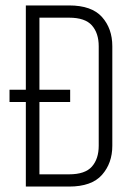

<svg xmlns="http://www.w3.org/2000/svg" viewBox="-20 -686 498 706"><path d="M15 -356H238V-311H15ZM75 -666H234Q317 -666 355 -623.5Q393 -581 393 -516V-150Q393 -86 355 -43Q317 0 234 0H75ZM343 -516Q343 -564 318 -592.5Q293 -621 234 -621H125V-45H234Q293 -45 318 -73.5Q343 -102 343 -150Z"/></svg>

Font: Khand Variable Light
Style: Regular
Weight: 300
Designer: Satya Rajpurohit
Foundry: Indian Type Foundry
Version: Version 3.000